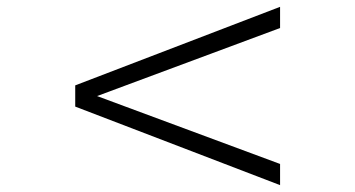

<svg xmlns="http://www.w3.org/2000/svg" viewBox="-20 -581 1040 562"><path d="M799.8 -39.1 200.2 -269V-331.1L799.8 -561V-499L264.2 -299.8L799.8 -101.1Z"/></svg>

Font: Perun
Style: Bold
Weight: 700
Foundry: Copyright (c) Stefan Peev, Context Ltd, 2016
Version: Version 1.0000